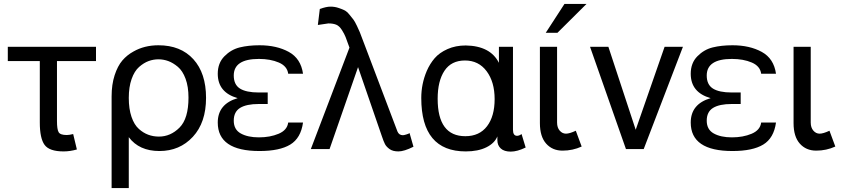

<svg xmlns="http://www.w3.org/2000/svg" viewBox="-20 -764 4311 984"><path d="M306 12Q233 12 208.5 -21.5Q184 -55 184 -136V-451H20V-524H472V-451H272V-144Q272 -101 280.5 -86.5Q289 -72 322 -72Q335 -72 355 -77L374 2Q339 12 306 12Z M946 -264Q946 -320 931 -360.5Q916 -401 891.5 -421.5Q867 -442 842.5 -451Q818 -460 792 -460Q766 -460 741.5 -451Q717 -442 693 -421Q669 -400 654.5 -359Q640 -318 640 -262Q640 -206 654 -165Q668 -124 692 -103Q735 -64 794.5 -64Q854 -64 900 -110Q946 -156 946 -264ZM552 -270Q552 -331 567.5 -378.5Q583 -426 607 -454Q631 -482 664 -500Q720 -532 792 -532Q906 -532 971 -460.5Q1036 -389 1036 -262.5Q1036 -136 968.5 -63Q901 10 797 10Q693 10 640 -61V200H552Z M1533 -136Q1522 -56 1467.5 -23Q1413 10 1310 10Q1096 10 1096 -136Q1096 -231 1198 -261Q1096 -290 1096 -386Q1096 -441 1130 -475.5Q1164 -510 1208.5 -521Q1253 -532 1310 -532Q1398 -532 1460 -498Q1522 -464 1533 -386H1457Q1452 -425 1409 -443.5Q1366 -462 1307 -462Q1178 -462 1178 -377Q1178 -330 1210 -310Q1242 -290 1306 -290H1352V-231H1306Q1243 -231 1210.5 -211Q1178 -191 1178 -145.5Q1178 -100 1214 -80Q1250 -60 1307 -60Q1364 -60 1408 -78.5Q1452 -97 1457 -136Z M1771 -520Q1757 -559 1751 -574.5Q1745 -590 1732 -610.5Q1719 -631 1703 -637.5Q1687 -644 1663 -644L1609 -636L1619 -718Q1652 -730 1673.5 -730Q1695 -730 1713 -724Q1731 -718 1744 -712Q1757 -706 1770.5 -689.5Q1784 -673 1791 -664Q1798 -655 1809.5 -631Q1821 -607 1824 -599Q1845 -543 1851 -528L2017 -90Q2025 -71 2045 -71Q2050 -71 2063 -75Q2076 -79 2079 -82L2099 -12Q2051 12 2022 12Q1993 12 1976.5 0Q1960 -12 1953 -25.5Q1946 -39 1937 -66L1815 -420L1669 0H1573Z M2223 -258Q2223 -66 2365 -66Q2437 -66 2476 -117Q2515 -168 2515 -256Q2515 -344 2474 -399Q2433 -454 2363 -454Q2293 -454 2258 -401.5Q2223 -349 2223 -258ZM2139 -262Q2139 -334 2167 -400Q2183 -437 2207.5 -465.5Q2232 -494 2273.5 -512.5Q2315 -531 2367 -531Q2493 -529 2537 -442V-524H2609V-99Q2609 -68 2630 -68Q2641 -68 2653 -77L2674 -8Q2631 13 2597.5 13Q2564 13 2546.5 -3Q2529 -19 2529 -46V-65Q2515 -30 2472.5 -9Q2430 12 2367 12Q2139 12 2139 -262Z M2873 -744H2986L2837 -596H2777ZM2835 -136Q2835 -110 2848.5 -94.5Q2862 -79 2880.5 -79Q2899 -79 2931 -94L2961 -13Q2915 8 2863 8Q2811 8 2779 -28Q2747 -64 2747 -133V-524H2835Z M3279 0H3188L3004 -524H3098L3238 -99L3386 -524H3480Z M3957 -136Q3946 -56 3891.5 -23Q3837 10 3734 10Q3520 10 3520 -136Q3520 -231 3622 -261Q3520 -290 3520 -386Q3520 -441 3554 -475.5Q3588 -510 3632.5 -521Q3677 -532 3734 -532Q3822 -532 3884 -498Q3946 -464 3957 -386H3881Q3876 -425 3833 -443.5Q3790 -462 3731 -462Q3602 -462 3602 -377Q3602 -330 3634 -310Q3666 -290 3730 -290H3776V-231H3730Q3667 -231 3634.5 -211Q3602 -191 3602 -145.5Q3602 -100 3638 -80Q3674 -60 3731 -60Q3788 -60 3832 -78.5Q3876 -97 3881 -136Z M4135 -136Q4135 -110 4148.5 -94.5Q4162 -79 4180.5 -79Q4199 -79 4231 -94L4261 -13Q4215 8 4163 8Q4111 8 4079 -28Q4047 -64 4047 -133V-524H4135Z"/></svg>

Font: Autonym
Style: Regular
Weight: 500
Version: Version 1.0.20131126